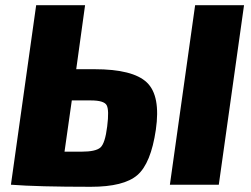

<svg xmlns="http://www.w3.org/2000/svg" viewBox="-20 -710 966 738"><path d="M273 -444H343Q491 -444 544.5 -393Q598 -342 579 -211Q560 -82 508 -37Q456 8 329 8Q124 8 22 0L119 -690H307ZM918 -690 821 0H633L730 -690ZM228 -127H293Q348 -127 366 -143Q384 -159 392 -224Q400 -287 390 -305.5Q380 -324 329 -324H256Z"/></svg>

Font: Exo 2.0 Extra Bold
Style: Italic
Weight: 800
Italic angle: -8°
Designer: Natanael Gama
Version: Version 1.001;PS 001.001;hotconv 1.0.70;makeotf.lib2.5.58329